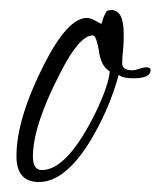

<svg xmlns="http://www.w3.org/2000/svg" viewBox="-20 -349 322 385"><path d="M58 16Q13 16 13 -36Q13 -111 69 -221Q116 -313 154 -313Q162 -313 172 -307L183 -301L185 -305Q186 -313 194 -327Q200 -329 203 -329Q228 -329 228 -282Q228 -277 228 -269.5Q228 -262 227 -252Q226 -242 225.5 -234.5Q225 -227 225 -222Q225 -208 246 -208Q250 -208 259 -211Q268 -214 273 -214Q282 -214 282 -208Q282 -192 247 -192Q226 -192 218 -199Q200 -132 162 -68Q111 16 58 16ZM64 -8Q115 -8 172 -124Q198 -178 200 -206Q182 -216 178 -249Q173 -278 166 -278Q139 -278 101 -203Q46 -97 46 -35Q46 -8 64 -8Z"/></svg>

Font: Petemoss
Style: Regular
Weight: 400
Designer: Robert E. Leuschke
Foundry: Robert E. Leuschke
Version: Version 1.010; ttfautohint (v1.8.3)